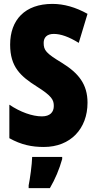

<svg xmlns="http://www.w3.org/2000/svg" viewBox="-20 -744 494 985"><path d="M429 -217C429 -312 383 -369 297 -422C216 -471 204 -486 204 -524C204 -550 219 -570 256 -570C292 -570 334 -555 384 -524L429 -673C368 -707 308 -724 249 -724C108 -724 32 -642 32 -515C32 -401 85 -353 169 -300C247 -251 256 -231 256 -200C256 -169 237 -147 195 -147C146 -147 84 -169 28 -207V-35C89 -1 143 10 205 10C342 10 429 -84 429 -217ZM299 72V61H145C144 101 134 173 127 207V221H236C263 175 284 125 299 72Z"/></svg>

Font: Noto Sans Georgian ExtraCondensed Black
Style: Regular
Weight: 900
Width: 2
Designer: Monotype Design Team, Akaki Razmadze
Foundry: Google LLC
Version: Version 2.005